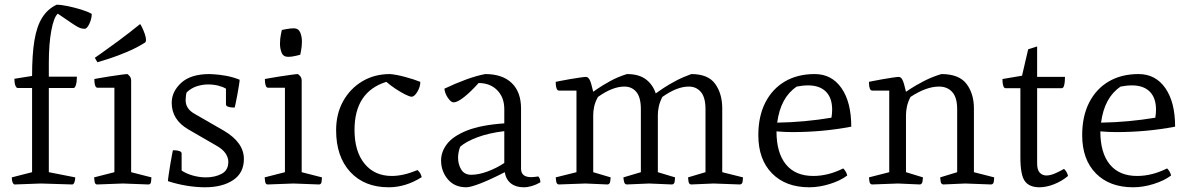

<svg xmlns="http://www.w3.org/2000/svg" viewBox="-20 -782 5037 814"><path d="M44 0Q38 1 34 -7.5Q30 -16 30 -30L116 -52V-409H55Q49 -409 45 -420Q41 -431 41 -448L116 -460Q116 -551 126 -611Q136 -671 159 -707.5Q182 -744 220 -762Q239 -762 267.5 -756Q296 -750 324 -741.5Q352 -733 369 -723Q369 -703 359 -681.5Q349 -660 339 -660Q329 -660 320 -663Q311 -666 290.5 -679.5Q270 -693 225 -724Q208 -709 197.5 -652Q187 -595 187 -516V-457H306Q306 -436 302 -422.5Q298 -409 292 -409H187V-52L299 -30Q299 -17 295 -8Q291 1 285 0L153 -4Z M393 0Q383 1 381 -12.5Q379 -26 379 -30L465 -52V-410H394Q387 -410 384 -418Q381 -426 380.5 -435Q380 -444 380 -447Q380 -447 399 -450.5Q418 -454 444 -458Q470 -462 492 -465Q514 -468 520 -468Q525 -465 530.5 -458Q536 -451 536 -440V-52L622 -30Q622 -26 620.5 -12.5Q619 1 608 0L501 -4ZM393 -518 382 -537Q382 -537 410 -556.5Q438 -576 482.5 -609Q527 -642 574 -680Q577 -677 583 -664.5Q589 -652 594 -637.5Q599 -623 599 -613Q599 -604 594 -601Q561 -580 521 -563Q481 -546 446 -534.5Q411 -523 393 -518Z M849 12Q813 12 772.5 5.5Q732 -1 692 -14Q692 -20 695 -40.5Q698 -61 702 -85.5Q706 -110 709.5 -127.5Q713 -145 713 -145Q717 -145 725.5 -144.5Q734 -144 742 -141Q750 -138 750 -131V-59Q769 -46 797 -38Q825 -30 853 -30Q891 -30 919.5 -45Q948 -60 948 -96Q948 -114 936 -132Q924 -150 895 -166L779 -233Q708 -274 708 -346Q708 -394 748.5 -431Q789 -468 868 -468Q868 -468 887.5 -467Q907 -466 936.5 -461Q966 -456 996 -444Q996 -438 993 -419.5Q990 -401 986 -379Q982 -357 978.5 -341.5Q975 -326 975 -326Q972 -326 963 -326.5Q954 -327 946 -330Q938 -333 938 -340V-406Q925 -414 905 -419Q885 -424 862 -424Q839 -424 815 -416.5Q791 -409 771 -390Q769 -383 768 -373Q767 -363 767 -357Q767 -321 804 -300L929 -228Q1014 -178 1014 -108Q1014 -49 968.5 -18.5Q923 12 849 12Z M1116 0Q1106 1 1104 -12.5Q1102 -26 1102 -30L1188 -52V-410H1117Q1110 -410 1107 -418Q1104 -426 1103.5 -435Q1103 -444 1103 -447Q1103 -447 1122 -450.5Q1141 -454 1167 -458Q1193 -462 1215 -465Q1237 -468 1243 -468Q1248 -465 1253.5 -458Q1259 -451 1259 -440V-52L1345 -30Q1345 -26 1343.5 -12.5Q1342 1 1331 0L1224 -4ZM1202 -541Q1181 -541 1174 -558.5Q1167 -576 1167 -596Q1167 -618 1171 -636.5Q1175 -655 1175 -655Q1175 -655 1193.5 -658.5Q1212 -662 1226 -662Q1245 -662 1252.5 -645Q1260 -628 1260 -606Q1260 -586 1256.5 -568Q1253 -550 1253 -550Q1253 -550 1235 -545.5Q1217 -541 1202 -541Z M1628 12Q1525 12 1465 -53Q1405 -118 1405 -230Q1405 -299 1434.5 -352.5Q1464 -406 1515.5 -437Q1567 -468 1633 -468Q1660 -466 1697 -456Q1734 -446 1762 -435Q1762 -414 1749.5 -393Q1737 -372 1725 -372Q1717 -372 1698 -381.5Q1679 -391 1657 -405.5Q1635 -420 1618 -435Q1483 -393 1483 -231Q1483 -140 1525.5 -88Q1568 -36 1641 -36Q1690 -36 1750 -61Q1758 -54 1761.5 -47.5Q1765 -41 1768 -31Q1700 12 1628 12Z M1957 12Q1907 12 1878.5 -22Q1850 -56 1850 -102Q1850 -139 1875.5 -172Q1901 -205 1959.5 -228.5Q2018 -252 2118 -259V-319Q2118 -369 2088 -399.5Q2058 -430 2009 -430Q1975 -392 1947 -370Q1919 -348 1903 -348Q1892 -348 1879 -367Q1866 -386 1864 -406Q1910 -428 1955 -444.5Q2000 -461 2037 -468Q2110 -468 2149.5 -430Q2189 -392 2189 -322V-67Q2189 -31 2232 -31Q2244 -31 2262 -34Q2271 -25 2271 -9Q2234 12 2200 12Q2167 12 2146 -4.5Q2125 -21 2120 -52Q2062 -22 2018.5 -5Q1975 12 1957 12ZM1978 -41Q2009 -41 2047 -55Q2085 -69 2118 -91V-226Q2052 -218 2004 -200Q1956 -182 1931 -160Q1927 -150 1924.5 -137.5Q1922 -125 1922 -114Q1922 -85 1935.5 -63Q1949 -41 1978 -41Z M2350 0Q2340 0 2338 -13Q2336 -26 2336 -30L2424 -52V-398H2350Q2343 -398 2340 -406Q2337 -414 2336.5 -423Q2336 -432 2336 -435Q2336 -435 2353 -438.5Q2370 -442 2393.5 -446Q2417 -450 2437.5 -453Q2458 -456 2464 -456Q2473 -456 2479.5 -444.5Q2486 -433 2495 -393Q2495 -393 2514.5 -406.5Q2534 -420 2566.5 -438Q2599 -456 2638 -468Q2689 -468 2718.5 -445.5Q2748 -423 2760 -386Q2771 -394 2793.5 -409Q2816 -424 2846.5 -440Q2877 -456 2911 -468Q2982 -468 3012 -426.5Q3042 -385 3042 -322V-52L3130 -30Q3130 -26 3128.5 -13Q3127 0 3116 0L3005 -4L2911 0Q2901 0 2899 -12.5Q2897 -25 2897 -30L2971 -52V-319Q2971 -369 2951.5 -392Q2932 -415 2900 -415Q2850 -415 2788 -371Q2777 -349 2773 -330Q2769 -311 2769 -294V-52L2842 -30Q2842 -26 2840.5 -13Q2839 0 2828 0L2732 -4L2638 0Q2628 0 2625.5 -12.5Q2623 -25 2623 -30L2697 -52V-319Q2697 -369 2678 -392Q2659 -415 2627 -415Q2577 -415 2515 -371Q2503 -349 2499 -330Q2495 -311 2495 -294V-52L2569 -30Q2569 -25 2567 -12.5Q2565 0 2555 0L2462 -4Z M3411 12Q3311 12 3253 -47Q3195 -106 3195 -209Q3195 -289 3224.5 -347Q3254 -405 3307.5 -436.5Q3361 -468 3434 -468Q3506 -468 3547.5 -408.5Q3589 -349 3589 -245Q3525 -233 3464 -227.5Q3403 -222 3339 -222Q3307 -222 3272 -225Q3272 -134 3312 -85Q3352 -36 3428 -36Q3491 -36 3555 -68Q3568 -55 3572 -38Q3543 -16 3498 -2Q3453 12 3411 12ZM3275 -262Q3391 -264 3505 -283Q3508 -301 3508 -317Q3508 -367 3481.5 -393.5Q3455 -420 3406 -420Q3393 -420 3381 -418.5Q3369 -417 3358 -415Q3289 -369 3275 -262Z M3678 0Q3668 0 3666 -13Q3664 -26 3664 -30L3750 -52V-398H3678Q3671 -398 3668 -406Q3665 -414 3664.5 -423Q3664 -432 3664 -435Q3664 -435 3681 -438.5Q3698 -442 3721 -446Q3744 -450 3764 -453Q3784 -456 3790 -456Q3799 -456 3805.5 -444.5Q3812 -433 3821 -393Q3821 -393 3841.5 -406.5Q3862 -420 3896.5 -438Q3931 -456 3971 -468Q4046 -468 4077.5 -426.5Q4109 -385 4109 -322V-52L4195 -30Q4195 -26 4193.5 -13Q4192 0 4181 0L4072 -4L3980 0Q3970 0 3968 -12.5Q3966 -25 3966 -30L4038 -52V-319Q4038 -369 4017 -392Q3996 -415 3961 -415Q3907 -415 3840 -371Q3829 -349 3825 -330Q3821 -311 3821 -294V-52L3893 -30Q3893 -25 3891 -12.5Q3889 0 3879 0L3787 -4Z M4387 12Q4344 12 4325 -14Q4306 -40 4306 -115V-408H4244Q4237 -408 4234 -416.5Q4231 -425 4230.5 -434.5Q4230 -444 4230 -447L4313 -461L4339 -573L4377 -585V-456H4495Q4495 -453 4494.5 -441Q4494 -429 4491 -418.5Q4488 -408 4481 -408H4377V-89Q4377 -61 4388.5 -49.5Q4400 -38 4416 -38Q4433 -38 4453.5 -47Q4474 -56 4491 -66Q4504 -54 4508 -36Q4482 -14 4449 -1Q4416 12 4387 12Z M4784 12Q4684 12 4626 -47Q4568 -106 4568 -209Q4568 -289 4597.5 -347Q4627 -405 4680.5 -436.5Q4734 -468 4807 -468Q4879 -468 4920.5 -408.5Q4962 -349 4962 -245Q4898 -233 4837 -227.5Q4776 -222 4712 -222Q4680 -222 4645 -225Q4645 -134 4685 -85Q4725 -36 4801 -36Q4864 -36 4928 -68Q4941 -55 4945 -38Q4916 -16 4871 -2Q4826 12 4784 12ZM4648 -262Q4764 -264 4878 -283Q4881 -301 4881 -317Q4881 -367 4854.5 -393.5Q4828 -420 4779 -420Q4766 -420 4754 -418.5Q4742 -417 4731 -415Q4662 -369 4648 -262Z"/></svg>

Font: Mate
Style: Regular
Weight: 400
Designer: Eduardo Rodriguez Tunni
Foundry: Eduardo Rodriguez Tunni
Version: Version 1.003; ttfautohint (v1.8.4.7-5d5b);gftools[0.9.24]